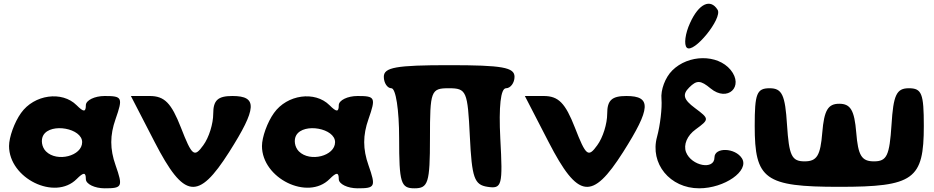

<svg xmlns="http://www.w3.org/2000/svg" viewBox="-20 -1070 5060 1040"><path d="M94 -458C58 -408 29 -327 29 -279C29 -104 277 18 395 -100C433 -138 445 -138 445 -100C445 -73 493 -50 547 -50C642 -50 647 -58 606 -175C575 -263 575 -337 606 -425C647 -542 642 -550 547 -550C493 -550 445 -527 445 -500C445 -462 433 -462 395 -500C316 -579 165 -558 94 -458ZM425 -300C425 -225 289 -190 229 -250C206 -273 200 -313 215 -338C256 -406 425 -375 425 -300Z M818 -300C977 8 1053 18 1221 -246C1372 -484 1376 -550 1239 -550C1160 -550 1135 -527 1135 -454C1135 -400 1112 -325 1081 -283C1032 -215 1020 -225 960 -379C908 -512 871 -550 791 -550H689Z M1464 -458C1428 -408 1399 -327 1399 -279C1399 -104 1647 18 1765 -100C1803 -138 1815 -138 1815 -100C1815 -73 1863 -50 1917 -50C2012 -50 2017 -58 1976 -175C1945 -263 1945 -337 1976 -425C2017 -542 2012 -550 1917 -550C1863 -550 1815 -527 1815 -500C1815 -462 1803 -462 1765 -500C1686 -579 1535 -558 1464 -458ZM1795 -300C1795 -225 1659 -190 1599 -250C1576 -273 1570 -313 1585 -338C1626 -406 1795 -375 1795 -300Z M2059 -654C2059 -621 2078 -592 2100 -592C2124 -592 2142 -475 2142 -321C2142 -79 2151 -50 2225 -50C2299 -50 2309 -79 2309 -321C2309 -579 2314 -592 2411 -592C2507 -592 2513 -577 2525 -331C2536 -106 2549 -69 2621 -58C2699 -46 2704 -65 2690 -319C2681 -494 2692 -592 2721 -592C2745 -592 2767 -621 2767 -654C2767 -705 2701 -717 2413 -717C2125 -717 2059 -705 2059 -654Z M2952 -300C3111 8 3187 18 3355 -246C3506 -484 3510 -550 3373 -550C3294 -550 3269 -527 3269 -454C3269 -400 3246 -325 3215 -283C3166 -215 3154 -225 3094 -379C3042 -512 3005 -550 2925 -550H2823Z M3621 -688C3583 -650 3558 -583 3563 -533C3567 -486 3556 -391 3539 -329C3499 -184 3609 -50 3767 -50C3905 -50 4040 -145 3999 -212C3963 -270 3850 -274 3850 -217C3850 -147 3725 -171 3696 -246C3681 -286 3702 -336 3748 -369C3823 -424 3823 -426 3744 -485C3682 -531 3675 -558 3713 -596C3754 -637 3775 -636 3829 -591C3921 -515 4012 -601 3937 -692C3866 -777 3709 -776 3621 -688ZM3718 -946C3691 -888 3684 -828 3700 -812C3736 -776 3895 -971 3867 -1017C3828 -1080 3765 -1050 3718 -946Z M4068 -388C4068 -98 4122 -58 4526 -58C4930 -58 4984 -98 4984 -388C4984 -563 4973 -592 4903 -592C4836 -592 4819 -556 4809 -394C4798 -227 4784 -196 4714 -196C4647 -196 4628 -227 4618 -352C4608 -473 4587 -508 4526 -508C4465 -508 4444 -473 4434 -352C4424 -227 4405 -196 4338 -196C4268 -196 4254 -227 4243 -394C4233 -556 4216 -592 4149 -592C4079 -592 4068 -563 4068 -388Z"/></svg>

Font: Hussar Skorodowane
Style: Bold
Weight: 700
Foundry: Cannot Into Space Fonts
Version: Version 0.892